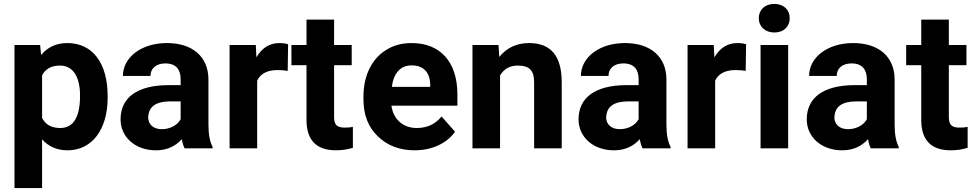

<svg xmlns="http://www.w3.org/2000/svg" viewBox="-20 -758 4983 981"><path d="M54 203H195V-46C228 -9 272 10 325 10C450 10 530 -96 530 -259V-267C530 -436 453 -538 324 -538C269 -538 224 -518 190 -477L185 -528H54ZM287 -423C352 -423 389 -367 389 -270C389 -159 355 -104 288 -104C243 -104 212 -121 195 -156V-373C212 -406 242 -423 287 -423Z M776 10C831 10 875 -9 909 -47C912 -28 917 -13 923 0H1066V-8C1052 -34 1045 -72 1045 -122V-351C1045 -470 962 -538 833 -538C701 -538 608 -464 608 -370H749C749 -409 778 -434 825 -434C880 -434 903 -402 903 -353V-323H838C682 -322 596 -260 596 -148C596 -57 672 10 776 10ZM737 -159 738 -167C743 -216 780 -240 851 -240H903V-149C887 -118 848 -98 807 -98C763 -98 737 -123 737 -159Z M1452 -532C1439 -536 1424 -538 1408 -538C1358 -538 1319 -514 1290 -465L1287 -528H1153V0H1294V-346C1311 -382 1346 -400 1399 -400C1414 -400 1431 -399 1450 -396Z M1469 -425H1546V-140C1548 -40 1598 10 1697 10C1726 10 1755 6 1783 -3V-110C1771 -107 1757 -106 1741 -106C1700 -106 1687 -122 1687 -161V-425H1777V-528H1687V-658H1546V-528H1469Z M2099 10C2187 10 2264 -26 2305 -85L2236 -163C2205 -124 2163 -104 2109 -104C2038 -104 1989 -150 1980 -218H2317V-276C2317 -443 2228 -538 2084 -538C2035 -538 1992 -527 1955 -504C1880 -459 1837 -372 1837 -265V-251C1837 -172 1861 -109 1910 -62C1959 -14 2022 10 2099 10ZM2083 -424C2143 -424 2177 -389 2178 -326V-314H1982C1991 -385 2027 -424 2083 -424Z M2394 0H2535V-373C2555 -406 2585 -423 2625 -423C2685 -423 2709 -398 2709 -338V0H2850V-341C2849 -472 2795 -538 2683 -538C2620 -538 2569 -514 2531 -467L2527 -528H2394Z M3116 10C3171 10 3215 -9 3249 -47C3252 -28 3257 -13 3263 0H3406V-8C3392 -34 3385 -72 3385 -122V-351C3385 -470 3302 -538 3173 -538C3041 -538 2948 -464 2948 -370H3089C3089 -409 3118 -434 3165 -434C3220 -434 3243 -402 3243 -353V-323H3178C3022 -322 2936 -260 2936 -148C2936 -57 3012 10 3116 10ZM3077 -159 3078 -167C3083 -216 3120 -240 3191 -240H3243V-149C3227 -118 3188 -98 3147 -98C3103 -98 3077 -123 3077 -159Z M3792 -532C3779 -536 3764 -538 3748 -538C3698 -538 3659 -514 3630 -465L3627 -528H3493V0H3634V-346C3651 -382 3686 -400 3739 -400C3754 -400 3771 -399 3790 -396Z M4007 -528H3866V0H4007ZM3857 -665C3857 -622 3889 -592 3937 -592C3984 -592 4015 -622 4015 -665C4015 -708 3984 -738 3936 -738C3888 -738 3857 -708 3857 -665Z M4282 10C4337 10 4381 -9 4415 -47C4418 -28 4423 -13 4429 0H4572V-8C4558 -34 4551 -72 4551 -122V-351C4551 -470 4468 -538 4339 -538C4207 -538 4114 -464 4114 -370H4255C4255 -409 4284 -434 4331 -434C4386 -434 4409 -402 4409 -353V-323H4344C4188 -322 4102 -260 4102 -148C4102 -57 4178 10 4282 10ZM4243 -159 4244 -167C4249 -216 4286 -240 4357 -240H4409V-149C4393 -118 4354 -98 4313 -98C4269 -98 4243 -123 4243 -159Z M4610 -425H4687V-140C4689 -40 4739 10 4838 10C4867 10 4896 6 4924 -3V-110C4912 -107 4898 -106 4882 -106C4841 -106 4828 -122 4828 -161V-425H4918V-528H4828V-658H4687V-528H4610Z"/></svg>

Font: Noto Sans KR Bold
Style: Regular
Weight: 700
Designer: Ryoko NISHIZUKA  (kana & ideographs); Paul D. Hunt (Latin, Greek & Cyrillic); Wenlong ZHANG  (bopomofo); Sandoll Communi
Foundry: Adobe Systems Incorporated
Version: Version 1.004;PS 1.004;hotconv 1.0.82;makeotf.lib2.5.63406